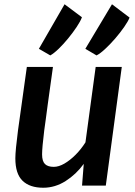

<svg xmlns="http://www.w3.org/2000/svg" viewBox="-20 -871 632 901"><path d="M183 10Q119.5 10 85.8 -22.8Q52 -55.5 52 -128Q52 -146 55.2 -179.5Q58.5 -213 64.5 -259.5Q70.5 -303 77.8 -354.5Q85 -406 92.2 -458.2Q99.5 -510.5 106 -557H228.5Q226.5 -543.5 222.8 -515.8Q219 -488 214 -452.8Q209 -417.5 204 -380.5Q199 -343.5 194.8 -311.2Q190.5 -279 187.5 -258.5Q182.5 -218 180 -190Q177.5 -162 177.5 -146.5Q177.5 -114.5 191 -101.2Q204.5 -88 232.5 -88Q255.5 -88 282 -103.2Q308.5 -118.5 334.5 -144.5Q360.5 -170.5 381 -203L429 -557H551.5L476.5 0H365L373 -102Q337.5 -53 288 -21.5Q238.5 10 183 10ZM433 -611 380.5 -642 505.5 -851 588 -788.5Q581.5 -771.5 563 -744.8Q544.5 -718 520.5 -690.2Q496.5 -662.5 473 -640.8Q449.5 -619 433 -611ZM216 -611 162.5 -642 283 -851 364.5 -790Q357.5 -771 340 -744.8Q322.5 -718.5 300.2 -691.2Q278 -664 255.5 -642.2Q233 -620.5 216 -611Z"/></svg>

Font: Merriweather Sans Medium
Style: Italic
Weight: 500
Italic angle: -7.5°
Designer: Eben Sorkin
Foundry: Eben Sorkin
Version: Version 2.001